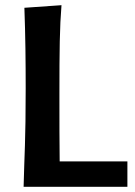

<svg xmlns="http://www.w3.org/2000/svg" viewBox="-20 -720 522 740"><path d="M471 -98H210C209 -169 209 -247 209 -356C209 -528 210 -614 217 -700L74 -690C78 -582 79 -481 79 -379C79 -174 74 -128 71 0H471Z"/></svg>

Font: CantoraOne
Style: Regular
Weight: 400
Designer: Pablo Impallari, Rodrigo Fuenzalida
Foundry: Pablo Impallari
Version: Version 1.001